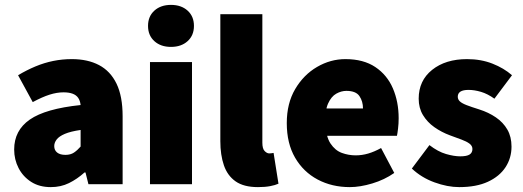

<svg xmlns="http://www.w3.org/2000/svg" viewBox="-20 -754 2140 786"><path d="M188 12Q141 12 107.5 -9.5Q74 -31 56 -66Q38 -101 38 -142Q38 -220 102 -264.5Q166 -309 310 -324Q308 -342 300 -353.5Q292 -365 277 -370.5Q262 -376 240 -376Q213 -376 183 -366.5Q153 -357 114 -336L54 -446Q89 -467 125 -482Q161 -497 198 -504.5Q235 -512 274 -512Q339 -512 385.5 -487.5Q432 -463 457 -411.5Q482 -360 482 -278V0H342L330 -48H326Q296 -21 262.5 -4.5Q229 12 188 12ZM248 -120Q269 -120 283 -129.5Q297 -139 310 -154V-222Q269 -216 245.5 -206Q222 -196 212 -183Q202 -170 202 -156Q202 -139 214 -129.5Q226 -120 248 -120Z M594 0V-500H766V0ZM680 -562Q638 -562 612 -585.5Q586 -609 586 -648Q586 -687 612 -710.5Q638 -734 680 -734Q722 -734 748 -710.5Q774 -687 774 -648Q774 -609 748 -585.5Q722 -562 680 -562Z M1036 12Q978 12 944.5 -11.5Q911 -35 896.5 -77.5Q882 -120 882 -176V-696H1054V-170Q1054 -145 1063.5 -135.5Q1073 -126 1082 -126Q1087 -126 1090.5 -126.5Q1094 -127 1100 -128L1120 -2Q1107 4 1086 8Q1065 12 1036 12Z M1412 12Q1339 12 1280.5 -19Q1222 -50 1188 -108.5Q1154 -167 1154 -250Q1154 -331 1188.5 -389.5Q1223 -448 1278 -480Q1333 -512 1394 -512Q1468 -512 1516.5 -479.5Q1565 -447 1588.5 -392Q1612 -337 1612 -270Q1612 -248 1609.5 -227.5Q1607 -207 1605 -198H1290L1288 -310H1466Q1466 -339 1451.5 -360.5Q1437 -382 1398 -382Q1377 -382 1356.5 -370.5Q1336 -359 1323 -330Q1310 -301 1312 -250Q1314 -195 1333 -166.5Q1352 -138 1379.5 -128Q1407 -118 1436 -118Q1462 -118 1487.5 -125.5Q1513 -133 1540 -148L1594 -46Q1554 -18 1504 -3Q1454 12 1412 12Z M1860 12Q1812 12 1758.5 -7.5Q1705 -27 1666 -64L1738 -160Q1773 -133 1806 -123.5Q1839 -114 1864 -114Q1891 -114 1902.5 -121.5Q1914 -129 1914 -144Q1914 -157 1902 -166Q1890 -175 1869.5 -182.5Q1849 -190 1822 -200Q1787 -213 1758 -233.5Q1729 -254 1711.5 -283Q1694 -312 1694 -350Q1694 -424 1749 -468Q1804 -512 1892 -512Q1949 -512 1996 -493.5Q2043 -475 2076 -446L2004 -350Q1976 -370 1949 -378Q1922 -386 1898 -386Q1876 -386 1865 -379Q1854 -372 1854 -358Q1854 -347 1862.5 -339Q1871 -331 1890.5 -323.5Q1910 -316 1942 -306Q1980 -294 2010 -273.5Q2040 -253 2057 -223.5Q2074 -194 2074 -154Q2074 -107 2049.5 -69.5Q2025 -32 1977.5 -10Q1930 12 1860 12Z"/></svg>

Font: Source Sans 3 ExtraLight Black
Style: Regular
Weight: 900
Version: Version 3.052;hotconv 1.1.0;makeotfexe 2.6.0